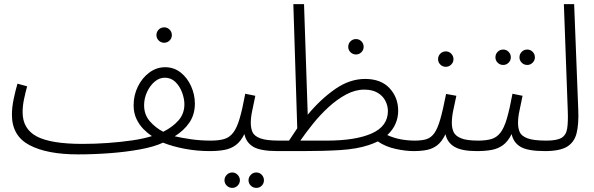

<svg xmlns="http://www.w3.org/2000/svg" viewBox="-20 -730 2890 934"><path d="M779 -522Q763 -522 752 -533Q741 -544 741 -559Q741 -575 752 -586Q763 -597 779 -597Q794 -597 805 -586Q816 -575 816 -559Q816 -544 805 -533Q794 -522 779 -522Z M359 21Q209 21 123.5 -24Q38 -69 38 -172Q38 -208 46.5 -248.5Q55 -289 65 -323L112 -310Q105 -285 97.5 -250.5Q90 -216 90 -184Q90 -103 158.5 -66.5Q227 -30 382 -30Q443 -30 505 -34.5Q567 -39 622.5 -47Q678 -55 719 -68Q699 -81 678.5 -101.5Q658 -122 644 -151Q630 -180 630 -218Q630 -267 651 -309.5Q672 -352 707 -377.5Q742 -403 783 -403Q826 -403 858.5 -377.5Q891 -352 909.5 -311Q928 -270 928 -226Q928 -173 901.5 -134Q875 -95 830 -67Q865 -59 910 -52.5Q955 -46 1006 -46Q1033 -46 1033 -22Q1033 -11 1024 -3Q1015 5 999 5Q939 5 880 -6Q821 -17 773 -36Q730 -16 662.5 -3.5Q595 9 516 15Q437 21 360 21ZM681 -218Q681 -172 709 -140Q737 -108 774 -89Q820 -112 848.5 -144.5Q877 -177 877 -223Q877 -249 866 -279.5Q855 -310 833.5 -331Q812 -352 782 -352Q755 -352 732.5 -333Q710 -314 695.5 -283Q681 -252 681 -218Z M1227 184Q1211 184 1200 173Q1189 162 1189 147Q1189 132 1200 120.5Q1211 109 1227 109Q1243 109 1253.5 120.5Q1264 132 1264 147Q1264 162 1253.5 173Q1243 184 1227 184ZM1110 184Q1094 184 1083 173Q1072 162 1072 147Q1072 132 1083 120.5Q1094 109 1110 109Q1125 109 1136 120.5Q1147 132 1147 147Q1147 162 1136 173Q1125 184 1110 184Z M999 5 1006 -46Q1044 -46 1070 -53.5Q1096 -61 1114 -84Q1132 -107 1145.5 -152.5Q1159 -198 1173 -274L1222 -264Q1214 -223 1207 -191.5Q1200 -160 1200 -132Q1200 -107 1208 -88Q1216 -69 1245 -57.5Q1274 -46 1338 -46Q1352 -46 1358.5 -39Q1365 -32 1365 -22Q1365 -11 1356.5 -3Q1348 5 1331 5Q1247 5 1212 -16Q1177 -37 1169 -78Q1151 -42 1127.5 -24.5Q1104 -7 1073 -1Q1042 5 999 5Z M1712 -465Q1696 -465 1685 -476Q1674 -487 1674 -502Q1674 -518 1685 -529Q1696 -540 1712 -540Q1727 -540 1738 -529Q1749 -518 1749 -502Q1749 -487 1738 -476Q1727 -465 1712 -465Z M1331 5 1338 -46H1386Q1406 -77 1426 -106L1407 -710H1459L1477 -172Q1539 -247 1610 -296.5Q1681 -346 1756 -346Q1833 -346 1875 -301Q1917 -256 1917 -191Q1917 -158 1904 -128Q1891 -98 1864 -73Q1897 -58 1931 -52Q1965 -46 1998 -46Q2012 -46 2018 -39Q2024 -32 2024 -22Q2024 -11 2015.5 -3Q2007 5 1991 5Q1954 5 1905 -5.5Q1856 -16 1818 -42Q1797 -32 1773 -24Q1716 -5 1636 0Q1556 5 1451 5ZM1752 -294Q1708 -294 1664 -270.5Q1620 -247 1579 -209.5Q1538 -172 1503 -128.5Q1468 -85 1441 -46H1569Q1710 -46 1788.5 -81Q1867 -116 1867 -190Q1867 -215 1855 -239Q1843 -263 1817.5 -278.5Q1792 -294 1752 -294Z M2149 -405Q2133 -405 2122 -416Q2111 -427 2111 -442Q2111 -458 2122 -469Q2133 -480 2149 -480Q2164 -480 2175 -469Q2186 -458 2186 -442Q2186 -427 2175 -416Q2164 -405 2149 -405Z M1991 5 1998 -46Q2032 -46 2054.5 -53Q2077 -60 2093 -82.5Q2109 -105 2122 -150.5Q2135 -196 2150 -273L2200 -264Q2191 -223 2184.5 -191.5Q2178 -160 2178 -132Q2178 -107 2186.5 -88Q2195 -69 2222.5 -57.5Q2250 -46 2306 -46Q2320 -46 2326 -39Q2332 -32 2332 -22Q2332 -11 2323.5 -3Q2315 5 2299 5Q2227 5 2191.5 -15.5Q2156 -36 2147 -77Q2129 -40 2106.5 -23Q2084 -6 2056 -0.5Q2028 5 1991 5Z M2545 -414Q2529 -414 2518 -425Q2507 -436 2507 -451Q2507 -467 2518 -478Q2529 -489 2545 -489Q2560 -489 2571 -478Q2582 -467 2582 -451Q2582 -436 2571 -425Q2560 -414 2545 -414ZM2428 -414Q2412 -414 2401 -425Q2390 -436 2390 -451Q2390 -467 2401 -478Q2412 -489 2428 -489Q2443 -489 2454 -478Q2465 -467 2465 -451Q2465 -436 2454 -425Q2443 -414 2428 -414Z M2299 5 2306 -46Q2344 -46 2370 -53.5Q2396 -61 2414 -84Q2432 -107 2445.5 -152.5Q2459 -198 2473 -274L2522 -264Q2514 -223 2507 -191.5Q2500 -160 2500 -132Q2500 -107 2508 -88Q2516 -69 2545 -57.5Q2574 -46 2638 -46Q2652 -46 2658.5 -39Q2665 -32 2665 -22Q2665 -11 2656.5 -3Q2648 5 2631 5Q2547 5 2512 -16Q2477 -37 2469 -78Q2451 -42 2427.5 -24.5Q2404 -7 2373 -1Q2342 5 2299 5Z M2631 5 2638 -46Q2689 -46 2711.5 -59.5Q2734 -73 2739 -104.5Q2744 -136 2742 -190L2723 -710H2773L2793 -196Q2796 -127 2785 -82.5Q2774 -38 2738.5 -16.5Q2703 5 2631 5Z"/></svg>

Font: Noto Sans Arabic SemCond Light
Style: Regular
Weight: 300
Width: 4
Designer: Monotype Design Team, Nadine Chahine, Nizar Qandah and Khaled Hosny
Foundry: Monotype Imaging Inc.
Version: Version 2.012; ttfautohint (v1.8.4.7-5d5b)